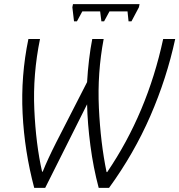

<svg xmlns="http://www.w3.org/2000/svg" viewBox="-20 -902 865 926"><path d="M351 -799 377 -847H463L469 -799H482L508 -847H595L600 -799H614L650 -867L653 -882H332L329 -867L337 -799ZM198 4 400 -399Q402 -307 416 -200Q430 -93 456 4H506Q626 -161 705 -342.5Q784 -524 825 -714H767Q690 -356 497 -72H494Q465 -212 457 -381Q449 -550 480 -714H425Q416 -669 409.5 -614Q403 -559 400 -506L251 -215Q209 -132 186 -74H183Q153 -206 145.5 -374.5Q138 -543 173 -714H117Q80 -536 89 -354.5Q98 -173 145 4Z"/></svg>

Font: Noto Sans UI SemiCondensed Light
Style: Italic
Weight: 300
Width: 4
Designer: Monotype Design Team
Foundry: Monotype Imaging Inc.
Version: 1.001